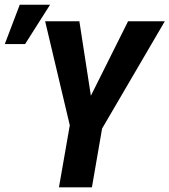

<svg xmlns="http://www.w3.org/2000/svg" viewBox="-62 -802 725 822"><path d="M277.8 -710.9 327.1 -392.1 486.3 -710.9H643.6L375 -251.5L331.5 0H190.4L236.8 -265.6L131.3 -710.9ZM-41.5 -613.3 22.5 -781.7H152.3L45.4 -613.3Z"/></svg>

Font: Roboto Condensed
Style: Bold Italic
Weight: 700
Italic angle: -12°
Designer: Christian Robertson
Foundry: Google
Version: Version 3.0